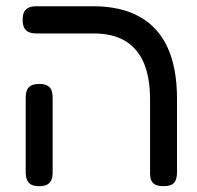

<svg xmlns="http://www.w3.org/2000/svg" viewBox="-20 -602 649 631"><path d="M518 9.8Q500 9.8 490.4 4.8Q480.8 -0.2 477 -9.4Q473.2 -18.5 473.2 -29V-273.5Q473.2 -346.5 452.8 -394.9Q432.2 -443.2 391.2 -467.6Q350.2 -492 288.2 -492H100.2Q87 -492 76.8 -495.6Q66.5 -499.2 60.5 -509Q54.5 -518.8 54.5 -536.8Q54.5 -555.8 60.5 -565Q66.5 -574.2 76.8 -577.9Q87 -581.5 99.2 -581.5H285.2Q377 -581.5 438.5 -547.2Q500 -513 530.9 -445.5Q561.8 -378 561.8 -276.2V-36Q561.8 -22.8 558.5 -12.5Q555.2 -2.2 545.8 3.8Q536.2 9.8 518 9.8ZM108.2 9.8Q90.2 9.8 81 3.8Q71.8 -2.2 68.1 -12.5Q64.5 -22.8 64.5 -35V-282.2Q64.5 -294.5 68.1 -304.6Q71.8 -314.8 81.4 -320.4Q91 -326 109.2 -326Q127.5 -326 137 -319.9Q146.5 -313.8 149.8 -304Q153 -294.2 153 -281.2V-34Q153 -21.8 149.4 -12Q145.8 -2.2 136.5 3.8Q127.2 9.8 108.2 9.8Z"/></svg>

Font: Fredoka Light
Style: Regular
Weight: 300
Designer: Ben Nathan
Foundry: Milena B. Brandão, Ben Nathan
Version: Version 2.001